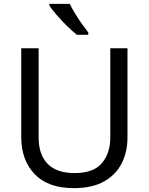

<svg xmlns="http://www.w3.org/2000/svg" viewBox="-20 -964 771 994"><path d="M640 -252Q640 -178 610 -118.5Q580 -59 518.5 -24.5Q457 10 362 10Q229 10 159.5 -62.5Q90 -135 90 -254V-714H180V-251Q180 -164 226.5 -116Q273 -68 367 -68Q464 -68 507.5 -119.5Q551 -171 551 -252V-714H640ZM341 -944Q352 -922 368.5 -894.5Q385 -867 403.5 -841Q422 -815 437 -796V-784H378Q355 -802 326 -830.5Q297 -859 272.5 -887.5Q248 -916 236 -934V-944Z"/></svg>

Font: Noto Sans Inscriptional Pahlavi
Style: Regular
Weight: 400
Designer: Monotype Design Team
Foundry: Monotype Imaging Inc.
Version: Version 2.003; ttfautohint (v1.8.4.7-5d5b)